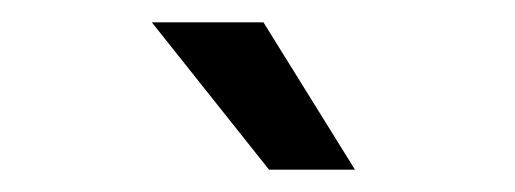

<svg xmlns="http://www.w3.org/2000/svg" viewBox="-20 -671 461 172"><path d="M216 -651 298 -519H221L116 -651Z"/></svg>

Font: Teko Regular
Style: Regular
Weight: 400
Designer: Manushi Parikh, Jonny Pinhorn
Foundry: Indian Type Foundry
Version: Version 1.105;PS 1.0;hotconv 1.0.78;makeotf.lib2.5.61930; tt